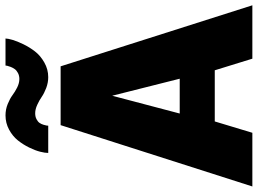

<svg xmlns="http://www.w3.org/2000/svg" viewBox="-144 -812 954 711"><g transform="rotate(-90 333.5 -457.0)"><path d="M269 -804.2Q256.3 -804.2 247.1 -799.3Q237.8 -794.4 233.4 -788.1Q229 -781.7 226.6 -773.7Q224.1 -765.6 223.6 -762Q223.1 -758.3 223.1 -755.9H122.1Q122.1 -767.6 126.7 -785.9Q131.3 -804.2 142.3 -826.7Q153.3 -849.1 168.7 -868.4Q184.1 -887.7 208.5 -900.9Q232.9 -914.1 261.2 -914.1Q283.2 -914.1 303.2 -906Q323.2 -897.9 335.9 -888.4Q348.6 -878.9 364.7 -870.8Q380.9 -862.8 396 -862.8Q408.2 -862.8 418 -867.9Q427.7 -873 432.6 -879.9Q437.5 -886.7 440.7 -894.8Q443.8 -902.8 444.8 -907.5Q445.8 -912.1 445.8 -914.1H545.9Q545.9 -905.8 541 -888.7Q536.1 -871.6 524.9 -848.4Q513.7 -825.2 498 -804.9Q482.4 -784.7 457 -770.3Q431.6 -755.9 402.8 -755.9Q382.3 -755.9 362.5 -763.4Q342.8 -771 329.8 -780Q316.9 -789.1 300.3 -796.6Q283.7 -804.2 269 -804.2ZM225.1 -710H442.9L668.9 0H471.2L428.2 -139.2H238.8L196.8 0H-2ZM397 -269 334 -519 268.1 -269Z"/></g></svg>

Font: Rawline Black
Style: Regular
Weight: 900
Designer: Matt McInerney, Pablo Impallari, Rodrigo Fuenzalida
Foundry: Matt McInerney, Pablo Impallari, Rodrigo Fuenzalida
Version: Version 4.020;PS 004.020;hotconv 1.0.88;makeotf.lib2.5.64775